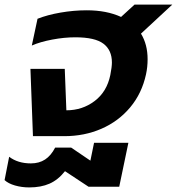

<svg xmlns="http://www.w3.org/2000/svg" viewBox="-73 -595 773 839"><path d="M60 -294H210L217 -113Q287 -113 340.5 -153.5Q394 -194 409 -267Q416 -302 416 -322Q416 -376 379 -404Q342 -432 256 -432Q208 -432 155 -422Q102 -412 66 -396L91 -513Q134 -530 191.5 -540Q249 -550 306 -550Q393 -550 456 -521L515 -575H680L543 -448Q572 -401 572 -336Q572 -302 565 -270Q547 -187 496 -126Q445 -65 370.5 -32.5Q296 0 208 0H71ZM-53 192 -33 90Q5 119 62 119Q98 119 124 102Q150 85 168 50H238L322 107L338 29H488L448 221H314L211 153Q181 191 143.5 207.5Q106 224 55 224Q22 224 -7.5 215.5Q-37 207 -53 192Z"/></svg>

Font: Prompt SemiBold
Style: Italic
Weight: 600
Italic angle: -12°
Designer: Katatrad Team
Foundry: CadsonDemak
Version: Version 1.001